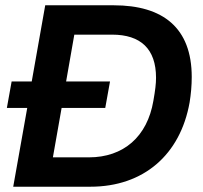

<svg xmlns="http://www.w3.org/2000/svg" viewBox="-20 -706 768 726"><path d="M30 0H322C523 0 662 -121 697 -319C702 -350 705 -382 705 -415C705 -601 596 -686 410 -686H151L100 -398H24L6 -298H83ZM180 -111 213 -298H378L396 -398H230L261 -575H404C512 -575 570 -521 570 -412C570 -389 567 -365 560 -325C537 -189 447 -111 316 -111Z"/></svg>

Font: Archivo SemiBold
Style: Italic
Weight: 600
Italic angle: -10°
Designer: Hector Gatti
Foundry: Omnibus-Type
Version: Version 2.001